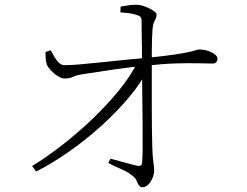

<svg xmlns="http://www.w3.org/2000/svg" viewBox="-20 -779 1040 807"><path d="M444 -112Q472 -105 505.5 -95.5Q539 -86 558 -82Q576 -79 577 -94Q579 -111 579.5 -150Q580 -189 579.5 -239Q579 -289 578.5 -341Q578 -393 577.5 -438Q577 -483 577 -510Q577 -545 576.5 -579.5Q576 -614 575.5 -643Q575 -672 575 -691Q575 -705 569 -709.5Q563 -714 549 -718Q536 -722 519.5 -724Q503 -726 486 -727L487 -751Q499 -753 515.5 -756Q532 -759 551 -759Q570 -759 590 -751.5Q610 -744 624 -734.5Q638 -725 638 -718Q638 -707 634.5 -700.5Q631 -694 627 -685Q623 -676 621 -656Q620 -640 619 -615Q618 -590 618 -564.5Q618 -539 618 -519Q618 -483 618 -434Q618 -385 618 -334Q618 -283 618.5 -238Q619 -193 620 -165Q621 -131 623 -112Q625 -93 626.5 -82.5Q628 -72 628 -63Q628 -47 621 -30.5Q614 -14 603 -3Q592 8 579 8Q569 8 563.5 -0.5Q558 -9 554 -19.5Q550 -30 542 -36Q522 -54 490 -68Q458 -82 435 -94ZM171 -560 193 -568Q209 -537 222.5 -520.5Q236 -504 253 -505Q275 -505 317 -508.5Q359 -512 410 -517.5Q461 -523 511 -528Q561 -533 599 -536Q677 -544 719 -550.5Q761 -557 779.5 -561.5Q798 -566 804.5 -568.5Q811 -571 818 -571Q831 -571 844 -568Q857 -565 868.5 -559.5Q880 -554 887 -547Q894 -540 894 -531Q894 -524 889 -518Q884 -512 875 -512Q851 -512 813 -513Q775 -514 721 -512.5Q667 -511 594 -503Q527 -497 455.5 -486.5Q384 -476 334 -468Q303 -464 288 -456.5Q273 -449 250 -449Q239 -449 223 -459Q207 -469 194 -483Q181 -497 177 -507Q173 -517 172 -533.5Q171 -550 171 -560ZM132 -58 115 -81Q177 -119 243 -170.5Q309 -222 370.5 -281Q432 -340 481.5 -401Q531 -462 559 -520L603 -521L601 -489Q575 -433 524 -372Q473 -311 407.5 -251.5Q342 -192 270.5 -142Q199 -92 132 -58Z"/></svg>

Font: Noto Serif JP
Style: Regular
Weight: 200
Designer: Ryoko NISHIZUKA 西塚涼子 (kana & ideographs); Frank Grießhammer (Latin, Greek & Cyrillic); Wenlong ZHANG 张文龙 (bopomofo); San
Foundry: Adobe
Version: Version 2.001;hotconv 1.1.0;makeotfexe 2.6.0